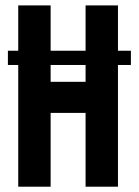

<svg xmlns="http://www.w3.org/2000/svg" viewBox="-20 -704 523 724"><path d="M170.9 0H48.8V-459H9.8V-512.7H48.8V-683.6H170.9V-512.7H302.7V-683.6H424.8V-512.7H473.6V-459H424.8V0H302.7V-278.3H170.9ZM302.7 -459H170.9V-395.5H302.7Z"/></svg>

Font: California Gothic
Style: Regular
Weight: 400
Version: Version 2.2;